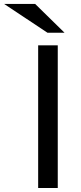

<svg xmlns="http://www.w3.org/2000/svg" viewBox="-96 -937 402 957"><path d="M191.9 0H94.2V-710.9H191.9ZM225.6 -773.9H140.6L-75.7 -917.5H79.1Z"/></svg>

Font: Ufes Sans
Style: Regular
Weight: 400
Designer: Ricardo Esteves, Filipe Motta, Cassio Ferreira, Ana Quintelato & Breno Mello
Foundry: ProDesignUfes - Ricardo Esteves, Filipe Motta, Cassio Ferreira, Ana Quintelato & Breno Mello (This is a derivative work,
Version: Version 2.0